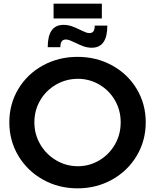

<svg xmlns="http://www.w3.org/2000/svg" viewBox="-20 -1020 849 1050"><path d="M777 -351Q777 -251 728 -168.5Q679 -86 593.5 -38Q508 10 404 10Q300 10 214.5 -38Q129 -86 80 -168.5Q31 -251 31 -351Q31 -451 80 -533Q129 -615 214.5 -662Q300 -709 404 -709Q508 -709 593.5 -662Q679 -615 728 -533Q777 -451 777 -351ZM168 -351Q168 -285 200.5 -230Q233 -175 287.5 -143Q342 -111 406 -111Q469 -111 523 -143Q577 -175 608.5 -230Q640 -285 640 -351Q640 -417 608.5 -471.5Q577 -526 523 -557.5Q469 -589 406 -589Q342 -589 287 -557.5Q232 -526 200 -471.5Q168 -417 168 -351ZM482 -759Q459 -759 437.5 -766.5Q416 -774 390 -787Q376 -794 363 -799Q350 -804 341 -804Q324 -804 317 -793Q310 -782 310 -762H241Q241 -884 327 -884Q350 -884 371 -877Q392 -870 420 -856Q434 -849 446.5 -844Q459 -839 468 -839Q485 -839 491.5 -849.5Q498 -860 498 -880H567Q567 -759 482 -759ZM273 -1000H537V-919H273Z"/></svg>

Font: Montserrat Medium
Style: Regular
Weight: 500
Designer: Julieta Ulanovsky
Foundry: Julieta Ulanovsky
Version: Version 6.001